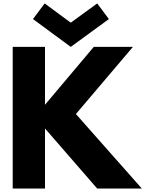

<svg xmlns="http://www.w3.org/2000/svg" viewBox="-20 -1098 900 1118"><path d="M806 0H546L242 -350V0H54V-825H242V-488L526 -825H754L422 -434ZM614 -987 392 -825 172 -987 240 -1078 392 -966 546 -1078Z"/></svg>

Font: Hussar
Style: BoldWeb
Weight: 700
Foundry: Cannot Into Space Fonts
Version: Version 2.00